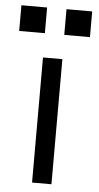

<svg xmlns="http://www.w3.org/2000/svg" viewBox="-53 -755 405 789"><g transform="rotate(5 150.0 -361.0)"><path d="M110 -516H190V0H110ZM295 -722V-616H189V-722ZM109 -722V-616H3V-722Z"/></g></svg>

Font: iA Writer Quattro V
Style: Regular
Weight: 400
Designer: Mike Abbink, Paul van der Laan, Pieter van Rosmalen, Oliver Reichenstein
Foundry: Information Architects Inc.
Version: Version 2.000